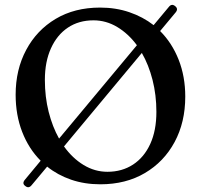

<svg xmlns="http://www.w3.org/2000/svg" viewBox="-20 -748 836 798"><path d="M85 25Q70.5 14.5 83.5 -1L149 -80Q99.5 -129.5 72.2 -199.8Q45 -270 45 -354.5Q45 -458.5 88.8 -540.5Q132.5 -622.5 211.2 -669.5Q290 -716.5 396 -716.5Q461.5 -716.5 517.8 -697.2Q574 -678 618.5 -643.5L681.5 -719Q693.5 -734.5 708 -722.5Q722 -711.5 710.5 -697L645.5 -619Q695 -569.5 722.5 -499.8Q750 -430 750 -346.5Q750 -240 705.8 -157.8Q661.5 -75.5 582.2 -28.8Q503 18 397 18Q331.5 18 275.5 -1.2Q219.5 -20.5 176 -55.5L112 21Q99.5 37 85 25ZM166.5 -416Q166.5 -345.5 182.2 -283.2Q198 -221 225.5 -172L549 -560Q513.5 -608 467.2 -635.8Q421 -663.5 368.5 -663.5Q307.5 -663.5 262.2 -633.2Q217 -603 191.8 -547.2Q166.5 -491.5 166.5 -416ZM630 -283Q630 -353 614 -415.8Q598 -478.5 569.5 -528L246 -139.5Q281 -90.5 327.5 -62.2Q374 -34 426.5 -34Q487 -34 533 -64Q579 -94 604.5 -149.8Q630 -205.5 630 -283Z"/></svg>

Font: Fraunces 9pt Soft
Style: Regular
Weight: 400
Version: Version 1.000;[0bf87f6ff]